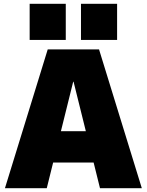

<svg xmlns="http://www.w3.org/2000/svg" viewBox="-20 -990 772 1010"><path d="M6 0 231 -730H501L726 0H506L367 -560H365L226 0ZM171 -135V-300H561V-135ZM406 -780V-970H596V-780ZM136 -780V-970H326V-780Z"/></svg>

Font: M PLUS 1 Thin Black
Style: Regular
Weight: 900
Version: Version 1.001